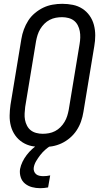

<svg xmlns="http://www.w3.org/2000/svg" viewBox="-20 -763 540 1006"><path d="M203 8Q174 8 147 2.5Q120 -3 97.5 -17.5Q75 -32 59.5 -54Q44 -76 37 -102.5Q30 -129 30.5 -157.5Q31 -186 35 -214L92 -559Q96 -584 105 -608.5Q114 -633 128 -655Q142 -677 163 -694.5Q184 -712 207 -723Q230 -734 255.5 -738.5Q281 -743 306 -743Q335 -743 362 -737.5Q389 -732 411.5 -717.5Q434 -703 449.5 -681Q465 -659 472 -632.5Q479 -606 479 -577.5Q479 -549 474 -521L417 -176Q413 -151 404.5 -126.5Q396 -102 381.5 -80Q367 -58 346.5 -40.5Q326 -23 302.5 -12Q279 -1 253.5 3.5Q228 8 203 8ZM204 -62Q220 -62 236.5 -65Q253 -68 268.5 -76Q284 -84 296.5 -96.5Q309 -109 318 -124Q327 -139 332 -155Q337 -171 340 -187L397 -532Q400 -549 400.5 -566.5Q401 -584 398 -600Q395 -616 387.5 -630.5Q380 -645 368 -654.5Q356 -664 339.5 -668.5Q323 -673 305 -673Q289 -673 272.5 -670Q256 -667 240.5 -659Q225 -651 212.5 -638.5Q200 -626 191 -611Q182 -596 177 -580Q172 -564 169 -548L112 -203Q110 -186 109 -168.5Q108 -151 111 -135Q114 -119 121.5 -104.5Q129 -90 141 -80.5Q153 -71 169.5 -66.5Q186 -62 204 -62ZM190 223Q168 223 147.5 217.5Q127 212 111 199Q95 186 88.5 165.5Q82 145 85 123Q89 103 98 84.5Q107 66 120 49Q133 32 149 17.5Q165 3 183 -8H247L246 0Q230 10 216 22.5Q202 35 190.5 50Q179 65 169.5 81Q160 97 157 114Q155 124 158.5 134Q162 144 169.5 150Q177 156 187 158Q197 160 207 160Q216 160 225 159Q234 158 243 156L232 219Q221 221 211 222Q201 223 190 223Z"/></svg>

Font: Iosevka Fixed
Style: Italic
Weight: 400
Italic angle: -9°
Monospace: yes
Designer: Belleve Invis
Foundry: Belleve Invis
Version: Version 33.2.4